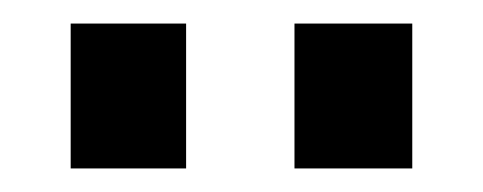

<svg xmlns="http://www.w3.org/2000/svg" viewBox="-20 -751 410 163"><path d="M40 -608V-731H138V-608ZM230 -608V-731H330V-608Z"/></svg>

Font: Hubot Sans Medium
Style: Regular
Weight: 500
Designer: Deni Anggara
Foundry: GitHub, Inc., Subsidiary of Microsoft Corporation
Version: Version 2.000